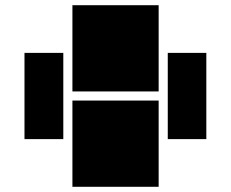

<svg xmlns="http://www.w3.org/2000/svg" viewBox="-20 -717 886 737"><path d="M772 -183H624V-514H772ZM589 0H258V-331H589ZM589 -366H258V-697H589ZM223 -183H74V-514H223Z"/></svg>

Font: Geotalism
Style: Regular
Weight: 400
Designer: GGBotNet
Foundry: GGBotNet
Version: 1.00